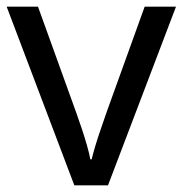

<svg xmlns="http://www.w3.org/2000/svg" viewBox="-20 -556 548 576"><path d="M203 0 0 -536H94L208 -220Q216 -198 225 -171Q234 -144 241 -119.5Q248 -95 251 -78H255Q259 -95 266.5 -120Q274 -145 283.5 -172Q293 -199 300 -220L414 -536H508L304 0Z"/></svg>

Font: Noto Sans Bassa Vah
Style: Regular
Weight: 400
Designer: Monotype Design Team
Foundry: Monotype Imaging Inc.
Version: Version 2.002